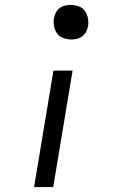

<svg xmlns="http://www.w3.org/2000/svg" viewBox="-20 -548 540 783"><path d="M119 215 198 -260H276L197 215ZM270 -387Q259 -387 249 -389.5Q239 -392 230 -396.5Q221 -401 215 -408.5Q209 -416 205 -425.5Q201 -435 199.5 -447.5Q198 -460 199 -467L200 -475Q202 -482 204.5 -489Q207 -496 211.5 -502.5Q216 -509 222 -514Q228 -519 235 -522Q242 -525 250.5 -526.5Q259 -528 263 -528H269Q280 -528 290 -525.5Q300 -523 309 -518.5Q318 -514 324 -506.5Q330 -499 334 -489.5Q338 -480 339.5 -467.5Q341 -455 340 -449L339 -440Q337 -433 334.5 -426Q332 -419 327.5 -412.5Q323 -406 317 -401Q311 -396 304 -393Q297 -390 288.5 -388.5Q280 -387 276 -387Z"/></svg>

Font: Iosevka Term Oblique
Style: Regular
Weight: 400
Italic angle: -9°
Monospace: yes
Designer: Belleve Invis
Foundry: Belleve Invis
Version: Version 31.4.0